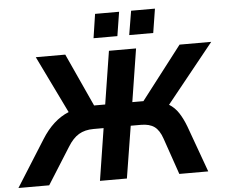

<svg xmlns="http://www.w3.org/2000/svg" viewBox="-99 -982 1240 1051"><g transform="rotate(-5 520.5 -456.5)"><path d="M-40 0 120 -254Q183 -355 270 -390L117 -705H279L412 -414H473L519 -705H668L622 -414H683L907 -705H1081L821 -382Q852 -363 873 -331Q894 -299 911 -254L1003 0H844L775 -200Q759 -247 732 -266.5Q705 -286 658 -286H602L556 0H408L453 -286H398Q350 -286 316.5 -266Q283 -246 255 -200L129 0ZM637 -781 659 -913H790L769 -781ZM441 -781 461 -913H593L572 -781Z"/></g></svg>

Font: Nunito Sans ExtraBold
Style: Italic
Weight: 800
Italic angle: -9°
Designer: Vernon Adams
Foundry: Vernon Adams
Version: Version 3.006; ttfautohint (v1.8.3)